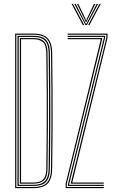

<svg xmlns="http://www.w3.org/2000/svg" viewBox="-20 -974 596 994"><path d="M58.5 0V-800H154Q183.2 -800 204.8 -791.2Q226.2 -782.5 238 -760.4Q249.8 -738.2 250.2 -698Q251.8 -596 252.2 -500.9Q252.8 -405.8 252.4 -308.5Q252 -211.2 250.2 -102.2Q249.8 -62.2 238.1 -40Q226.5 -17.8 205 -8.9Q183.5 0 153 0ZM64.5 -5.8H153Q174.5 -5.8 191.4 -10.2Q208.2 -14.8 219.9 -25.6Q231.5 -36.5 237.8 -55.2Q244 -74 244.2 -102.2Q245.8 -206.2 246.2 -302.4Q246.8 -398.5 246.2 -495.2Q245.8 -592 244.2 -697.8Q243.8 -736.5 232.9 -757.4Q222 -778.2 201.9 -786.2Q181.8 -794.2 154 -794.2H64.5ZM70.5 -11.5V-788.5H154Q180.5 -788.5 199.1 -781.1Q217.8 -773.8 227.8 -754Q237.8 -734.2 238.2 -697.8Q239.5 -619.5 240 -546.2Q240.5 -473 240.5 -400.9Q240.5 -328.8 240 -255.1Q239.5 -181.5 238.2 -102.2Q237.8 -65.8 227.6 -46.1Q217.5 -26.5 198.8 -19Q180 -11.5 153 -11.5ZM76.8 -17.2H153Q194.5 -17.2 213 -37.1Q231.5 -57 232 -102.2Q233.5 -207.2 233.9 -306.5Q234.2 -405.8 233.9 -502.8Q233.5 -599.8 232 -698Q231.5 -743.8 213.1 -763.2Q194.8 -782.8 154 -782.8H76.8ZM82.8 -23.2V-776.8H154Q177.5 -776.8 193.4 -769.6Q209.2 -762.5 217.5 -745.2Q225.8 -728 226 -698Q227.2 -604 227.8 -509.4Q228.2 -414.8 227.9 -314.2Q227.5 -213.8 226 -102.2Q225.5 -57.2 207.5 -40.2Q189.5 -23.2 153 -23.2ZM89 -29H153Q175 -29 189.8 -35.6Q204.5 -42.2 212 -58.2Q219.5 -74.2 219.8 -102.2Q221 -188.5 221.6 -284.5Q222.2 -380.5 221.9 -484.5Q221.5 -588.5 219.8 -698Q219.2 -741.2 201.9 -756.1Q184.5 -771 154 -771H89ZM346 -23.2 530.5 -777.8V-794.2H330.2V-800H536.5V-777.2L354.2 -29H517.2V-23.2ZM319.8 0V-22.5L502 -771H330.2V-776.8H510.2L325.8 -22.2V-5.8H517.2V0ZM332 -11.5V-20.8L518.2 -779.8V-782.8H330.2V-788.5H524.2V-779L338 -20.2V-17.2H517.2V-11.5ZM350.5 -954H357.5L416 -844H408.8ZM364.5 -954H371.8L419 -861.5L424.8 -850.5H427.2L433 -861.5L480.5 -954H487.8L429.8 -844H422.5ZM378.5 -954H385.5L421.5 -879.5L425 -868.8H427.2L430.8 -879.5L466.5 -954H473.8L434.2 -874L428.5 -861.2H423.5L417.8 -874ZM494.8 -954H501.8L443.2 -844H436.2Z"/></svg>

Font: Big Shoulders Inline Display Thin ExtraLight
Style: Regular
Weight: 250
Version: Version 2.002